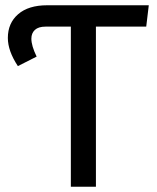

<svg xmlns="http://www.w3.org/2000/svg" viewBox="-20 -709 595 729"><path d="M544.9 -689 535.2 -607.9H344.2V0H249V-607.9H152.8Q126 -607.9 112.5 -595.5Q99.1 -583 99.1 -562Q99.1 -535.2 119.1 -494.1L47.9 -458Q9.8 -515.6 9.8 -564.9Q9.8 -621.1 48.8 -655Q87.9 -689 159.2 -689Z"/></svg>

Font: FiraGO
Style: Regular
Weight: 400
Designer: bBox Type
Foundry: bBox Type GmbH
Version: Version 1.001;PS 001.001;hotconv 1.0.88;makeotf.lib2.5.64775